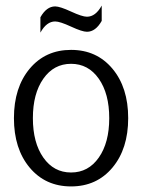

<svg xmlns="http://www.w3.org/2000/svg" viewBox="-20 -664 510 689"><path d="M345 -589Q323 -550 292 -550Q275 -550 235 -568.5Q195 -587 178 -587Q147 -587 125 -547V-602Q147 -641 178 -641Q195 -641 235 -622.5Q275 -604 292 -604Q323 -604 345 -644ZM135.5 -381.5Q98 -328 98 -240Q98 -152 135.5 -98.5Q173 -45 235 -45Q297 -45 334.5 -98.5Q372 -152 372 -240Q372 -328 334.5 -381.5Q297 -435 235 -435Q173 -435 135.5 -381.5ZM86.5 -62.5Q30 -130 30 -240Q30 -350 86.5 -417.5Q143 -485 235 -485Q327 -485 383.5 -417.5Q440 -350 440 -240Q440 -130 383.5 -62.5Q327 5 235 5Q143 5 86.5 -62.5Z"/></svg>

Font: Glametrix
Style: Regular
Weight: 500
Designer: gluk
Foundry: gluk
Version: Version 0.40